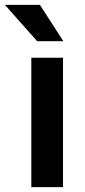

<svg xmlns="http://www.w3.org/2000/svg" viewBox="-60 -764 347 784"><path d="M197.3 -528.3V0H67.9V-528.3ZM103 -744.1 198.7 -595.7H91.8L-40 -744.1Z"/></svg>

Font: Vazirmatn RD UI SemiBold
Style: Regular
Weight: 600
Designer: Saber Rastikerdar
Foundry: Saber Rastikerdar
Version: Version 33.003